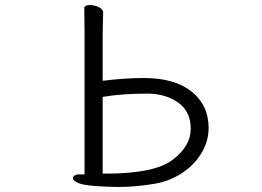

<svg xmlns="http://www.w3.org/2000/svg" viewBox="-20 -731 1040 763"><path d="M315 -700Q315 -705 321 -708Q327 -711 336 -711Q355 -711 372.5 -702.5Q390 -694 390 -682Q390 -663 389 -649L388 -593V-410Q478 -421 552 -421Q674 -421 741.5 -367Q809 -313 809 -222Q809 -168 779 -120Q749 -72 699 -40.5Q649 -9 590 0Q518 12 447 12L408 11Q324 8 297 -1.5Q270 -11 270 -23Q270 -29 275.5 -33Q281 -37 290 -38H316V-604ZM738 -219Q738 -288 688 -323.5Q638 -359 564 -359Q466 -359 388 -346V-41H401Q593 -41 665.5 -95.5Q738 -150 738 -219Z"/></svg>

Font: Fusion Kai T
Style: Regular
Weight: 400
Designer: Fontworks Inc.
Version: Version 24.134;May 13, 2024